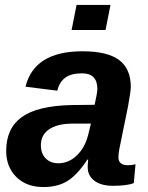

<svg xmlns="http://www.w3.org/2000/svg" viewBox="-20 -745 596 775"><path d="M436 5Q388 5 361 -15.5Q334 -36 334 -70Q334 -83 336 -101H333Q292 -39 252.5 -14.5Q213 10 155 10Q87 10 46 -30.5Q5 -71 5 -136Q5 -227 68 -272.5Q131 -318 269 -321L362 -322Q373 -371 373 -386Q373 -449 311 -449Q267 -449 243.5 -431.5Q220 -414 211 -379L83 -395Q118 -538 313 -538Q414 -538 461 -502.5Q508 -467 508 -394Q508 -378 497 -317L462 -145Q458 -125 458 -110Q458 -78 497 -78Q512 -78 527 -82L520 -6Q493 5 436 5ZM336 -201 347 -246H268Q210 -245 177.5 -222.5Q145 -200 145 -159Q145 -125 164.5 -105.5Q184 -86 216 -86Q257 -86 290 -117.5Q323 -149 336 -201ZM406 -624H269L289 -725H426Z"/></svg>

Font: Libra Sans
Style: Bold Italic
Weight: 700
Italic angle: -12°
Foundry: Context Ltd
Version: Version 1.002